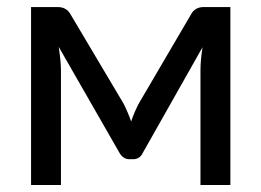

<svg xmlns="http://www.w3.org/2000/svg" viewBox="-20 -529 747 549"><path d="M154.3 -327.6V0H68.8V-508.8H145.5Q170.4 -508.8 182.1 -487.3L333.5 -232.4Q346.2 -207 355 -181.6Q363.8 -208 376.5 -232.4L525.9 -487.3Q537.1 -508.8 562 -508.8H638.7V0H553.2V-327.6Q553.2 -356.4 559.1 -394L387.7 -90.8Q378.9 -73.7 360.4 -73.7H350.1Q333 -73.7 322.3 -90.8L147.9 -395Q154.3 -353 154.3 -327.6Z"/></svg>

Font: Lato-Medium
Style: Regular
Weight: 500
Designer: Lukasz Dziedzic
Foundry: tyPoland Lukasz Dziedzic
Version: Version 2.006; 2014-01-15